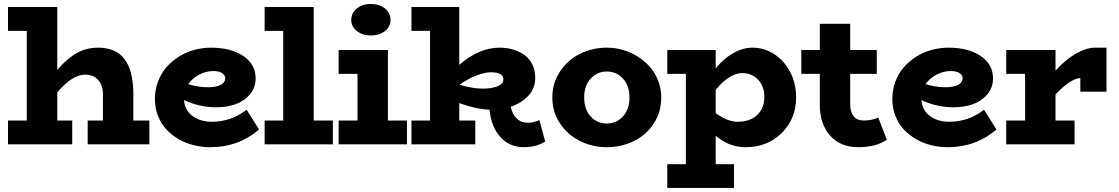

<svg xmlns="http://www.w3.org/2000/svg" viewBox="-20 -721 5587 959"><path d="M646 -119.1H726.1V0H418V-119.1H494.1V-250Q494.1 -294.4 470.5 -321.3Q446.8 -348.1 404.8 -348.1Q341.3 -348.1 266.1 -259.8V-119.1H340.8V0H20V-119.1H113.8V-566.9H20V-686H266.1V-372.1Q316.9 -430.2 364.3 -456.5Q411.6 -482.9 470.2 -482.9Q559.6 -482.9 602.8 -424.6Q646 -366.2 646 -250Z M1211.9 -172.9 1273.9 -74.2Q1171.4 14.2 1031.2 14.2Q988.8 14.2 948.5 4.4Q908.2 -5.4 873 -25.6Q837.9 -45.9 811.3 -74.2Q784.7 -102.5 769.3 -141.8Q753.9 -181.2 753.9 -227.1Q753.9 -272.5 769 -313.2Q784.2 -354 810.8 -384.5Q837.4 -415 872.6 -437.5Q907.7 -460 949.2 -471.4Q990.7 -482.9 1034.2 -482.9Q1133.3 -482.9 1195.1 -441.4Q1256.8 -399.9 1256.8 -330.1Q1256.8 -283.2 1228.3 -249.5Q1199.7 -215.8 1156 -200.4Q1112.3 -185.1 1060.1 -185.1Q976.1 -185.1 898.9 -221.2Q903.3 -169.9 942.1 -141.4Q981 -112.8 1037.1 -112.8Q1134.8 -112.8 1211.9 -172.9ZM1045.9 -366.2Q1008.8 -366.2 974.6 -348.1Q940.4 -330.1 919.9 -300.8Q967.3 -285.2 1021 -285.2Q1062 -285.6 1083.5 -297.6Q1105 -309.6 1105 -330.1Q1105 -346.2 1088.9 -356.2Q1072.8 -366.2 1045.9 -366.2Z M1546.9 -119.1H1642.6V0H1301.8V-119.1H1394.5V-566.9H1301.8V-686H1546.9Z M1831.5 -543.9Q1790.5 -543.9 1762.5 -566.2Q1734.4 -588.4 1734.4 -621.1Q1734.4 -655.8 1762.5 -678.5Q1790.5 -701.2 1831.5 -701.2Q1875 -701.2 1902.8 -678.7Q1930.7 -656.2 1930.7 -621.1Q1930.7 -587.9 1902.8 -565.9Q1875 -543.9 1831.5 -543.9ZM1917.5 -119.1H2012.7V0H1671.4V-119.1H1765.6V-352.1H1671.4V-471.2H1917.5Z M2674.3 -121.1 2703.1 -14.2Q2658.7 14.2 2597.2 14.2Q2524.9 14.2 2479.2 -36.6Q2433.6 -87.4 2425.3 -172.9Q2355.5 -176.3 2273.9 -206.1V-119.1H2354V0H2035.2V-119.1H2127.9V-566.9H2035.2V-686H2273.9V-397Q2372.1 -482.9 2475.1 -482.9Q2510.7 -482.9 2542 -473.9Q2573.2 -464.8 2598.6 -447Q2624 -429.2 2638.9 -399.2Q2653.8 -369.1 2653.3 -331.1Q2652.8 -278.8 2618.7 -242.4Q2584.5 -206.1 2531.2 -188Q2537.6 -154.3 2558.3 -131.8Q2579.1 -109.4 2610.4 -107.9Q2641.6 -106.4 2674.3 -121.1ZM2274.9 -297.9Q2349.1 -275.4 2409.2 -278.8Q2447.3 -281.2 2470.7 -292.7Q2494.1 -304.2 2494.1 -325.2Q2494.1 -359.9 2431.2 -359.9Q2402.3 -359.9 2361.1 -344.5Q2319.8 -329.1 2274.9 -297.9Z M3010.7 14.2Q2939.9 14.2 2878.4 -15.9Q2816.9 -45.9 2777.8 -103.5Q2738.8 -161.1 2738.8 -233.9Q2738.8 -307.1 2777.8 -365Q2816.9 -422.9 2878.4 -452.9Q2939.9 -482.9 3010.7 -482.9Q3051.3 -482.9 3090.8 -471.7Q3130.4 -460.4 3164.8 -438.7Q3199.2 -417 3225.6 -387.5Q3252 -357.9 3267.3 -318.1Q3282.7 -278.3 3282.7 -233.9Q3282.7 -160.6 3244.9 -103.3Q3207 -45.9 3145.3 -15.9Q3083.5 14.2 3010.7 14.2ZM2930.4 -139.2Q2962.9 -104 3010.7 -104Q3058.6 -104 3091.3 -139.2Q3124 -174.3 3124 -233.9Q3124 -293.5 3091.3 -328.6Q3058.6 -363.8 3010.7 -363.8Q2962.9 -363.8 2930.4 -328.6Q2897.9 -293.5 2897.9 -233.9Q2897.9 -174.3 2930.4 -139.2Z M3738.8 -482.9Q3796.4 -482.9 3846.2 -451.2Q3896 -419.4 3926.3 -362.1Q3956.5 -304.7 3956.5 -234.9Q3956.5 -128.4 3885 -57.1Q3813.5 14.2 3704.6 14.2Q3620.6 14.2 3554.7 -43V99.1H3646V217.8H3313V99.1H3405.8V-352.1H3313V-471.2H3554.7V-379.9Q3594.7 -428.7 3642.8 -455.8Q3690.9 -482.9 3738.8 -482.9ZM3664.6 -112.8Q3726.6 -112.8 3762.2 -147Q3797.9 -181.2 3797.9 -236.8Q3797.9 -289.1 3766.8 -322.8Q3735.8 -356.4 3684.6 -356Q3653.8 -355 3619.9 -333.3Q3585.9 -311.5 3554.7 -272V-155.8Q3613.8 -112.8 3664.6 -112.8Z M4366.7 -133.8 4409.7 -22.9Q4354.5 14.2 4267.6 14.2Q4176.8 14.2 4125.7 -44.2Q4074.7 -102.5 4074.7 -199.2V-352.1H3982.4V-471.2H4074.7V-602.1H4226.6V-471.2H4359.4V-352.1H4226.6V-199.2Q4226.6 -162.6 4243.2 -140.9Q4259.8 -119.1 4294.4 -119.1Q4335 -119.1 4366.7 -133.8Z M4895 -172.9 4957 -74.2Q4854.5 14.2 4714.4 14.2Q4671.9 14.2 4631.6 4.4Q4591.3 -5.4 4556.2 -25.6Q4521 -45.9 4494.4 -74.2Q4467.8 -102.5 4452.4 -141.8Q4437 -181.2 4437 -227.1Q4437 -272.5 4452.1 -313.2Q4467.3 -354 4493.9 -384.5Q4520.5 -415 4555.7 -437.5Q4590.8 -460 4632.3 -471.4Q4673.8 -482.9 4717.3 -482.9Q4816.4 -482.9 4878.2 -441.4Q4939.9 -399.9 4939.9 -330.1Q4939.9 -283.2 4911.4 -249.5Q4882.8 -215.8 4839.1 -200.4Q4795.4 -185.1 4743.2 -185.1Q4659.2 -185.1 4582 -221.2Q4586.4 -169.9 4625.2 -141.4Q4664.1 -112.8 4720.2 -112.8Q4817.9 -112.8 4895 -172.9ZM4729 -366.2Q4691.9 -366.2 4657.7 -348.1Q4623.5 -330.1 4603 -300.8Q4650.4 -285.2 4704.1 -285.2Q4745.1 -285.6 4766.6 -297.6Q4788.1 -309.6 4788.1 -330.1Q4788.1 -346.2 4772 -356.2Q4755.9 -366.2 4729 -366.2Z M5450.2 -482.9H5506.8V-263.2H5376V-331.1Q5356 -332 5322 -310.1Q5288.1 -288.1 5252 -249V-119.1H5347.2V0H5005.9V-119.1H5100.1V-352.1H5005.9V-471.2H5252V-368.2Q5299.3 -420.9 5352.1 -451.9Q5404.8 -482.9 5450.2 -482.9Z"/></svg>

Font: BioRhyme ExtraBold
Style: Regular
Weight: 800
Designer: Aoife Mooney
Foundry: Aoife Mooney Type
Version: Version 1.500;PS 001.500;hotconv 1.0.88;makeotf.lib2.5.64775